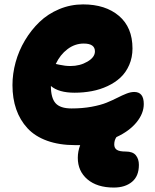

<svg xmlns="http://www.w3.org/2000/svg" viewBox="-20 -593 697 864"><path d="M318.8 60.1Q246.6 60.1 191.9 40.3Q137.2 20.5 103.5 -16.1Q69.8 -52.7 53 -101.3Q36.1 -149.9 36.1 -210Q36.1 -261.2 50.3 -313Q64.5 -364.7 92.3 -411.4Q120.1 -458 157.7 -494.1Q195.3 -530.3 246.3 -551.8Q297.4 -573.2 354 -573.2Q454.6 -573.2 515.4 -521.5Q576.2 -469.7 576.2 -375Q576.2 -334.5 561.5 -300.8Q546.9 -267.1 522.2 -244.1Q497.6 -221.2 464.1 -205.6Q430.7 -189.9 393.3 -182.9Q356 -175.8 315.9 -175.8Q244.1 -175.8 209 -206.1Q209 -152.3 230 -128.7Q251 -105 301.8 -105Q350.6 -105 391.8 -112.5Q433.1 -120.1 460 -131.1Q486.8 -142.1 508.3 -153.1Q529.8 -164.1 548.8 -171.6Q567.9 -179.2 584 -179.2Q627 -179.2 627 -125Q627 -82.5 594.5 -42.7Q562 -2.9 503.9 23.9Q494.1 38.1 494.1 57.1Q494.1 73.2 505.6 81.1Q517.1 88.9 545.9 88.9Q577.6 88.9 591.3 105.7Q605 122.6 605 148.9Q605 199.7 574 225.3Q543 251 492.2 251Q417 251 373.5 214.1Q330.1 177.2 330.1 117.2Q330.1 88.4 340.8 60.1ZM356.9 -397Q316.9 -397 283.7 -371.8Q250.5 -346.7 231 -305.2Q232.4 -304.7 246.6 -301.8Q260.7 -298.8 272.2 -297.4Q283.7 -295.9 296.9 -295.9Q339.8 -295.9 373.5 -315.7Q407.2 -335.4 407.2 -361.8Q407.2 -397 356.9 -397Z"/></svg>

Font: Shantell Sans Irregular
Style: Regular
Weight: 800
Designer: Stephen Nixon, Anya Danilova, Shantell Martin
Foundry: Arrow Type
Version: Version 1.006;[9816181b4]